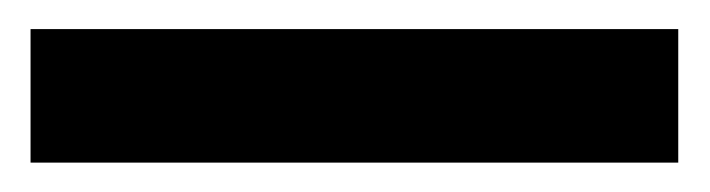

<svg xmlns="http://www.w3.org/2000/svg" viewBox="-20 -20 488 132"><path d="M446.3 0V91.8H1V0Z"/></svg>

Font: Vazirmatn UI FD Medium
Style: Regular
Weight: 500
Designer: Saber Rastikerdar
Foundry: Saber Rastikerdar
Version: Version 33.003